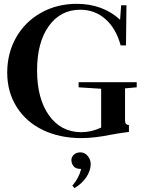

<svg xmlns="http://www.w3.org/2000/svg" viewBox="-20 -696 739 986"><path d="M397.9 13.2Q287.6 13.2 201.4 -27.8Q115.2 -68.8 66.2 -145.8Q17.1 -222.7 17.1 -323.2Q17.1 -422.9 62.7 -503.4Q108.4 -584 190.2 -630.1Q272 -676.3 374 -676.3Q507.3 -676.3 596.7 -594.7L602.1 -668.9H629.4L627 -462.9H599.6Q576.2 -549.3 521.7 -597.7Q467.3 -646 392.1 -646Q291 -646 230.7 -562.3Q170.4 -478.5 170.4 -334.5Q170.4 -189.9 231.4 -103.8Q292.5 -17.6 397 -17.1Q449.7 -17.1 499.5 -41V-240.2L383.8 -247.6V-273.9H682.1V-247.6L622.1 -242.2V-77.1Q622.1 -54.2 642.1 -54.2V-18.6Q582 -10.7 550.8 -4.4Q464.8 13.2 397.9 13.2ZM362.3 270 351.6 257.3Q385.7 217.8 397 171.4H394Q368.2 171.4 357.4 157.2Q346.7 143.1 346.7 126Q346.7 109.4 359.9 97.9Q373 86.4 393.1 86.4Q415 86.4 430.4 104.7Q445.8 123 445.8 147Q445.8 179.7 423.6 213.4Q401.4 247.1 362.3 270Z"/></svg>

Font: Elstob 18pt SemiBold
Style: Regular
Weight: 600
Designer: Peter S. Baker
Version: Version 1.015